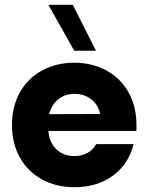

<svg xmlns="http://www.w3.org/2000/svg" viewBox="-20 -772 620 802"><path d="M290 -510Q365 -510 424.5 -477.5Q484 -445 517 -386Q550 -327 550 -250V-225H182Q186 -176 216 -148Q246 -120 290 -120Q321 -120 345 -133Q369 -146 382 -170H538Q518 -87 452 -38.5Q386 10 290 10Q215 10 155.5 -22.5Q96 -55 63 -114Q30 -173 30 -250Q30 -327 63 -386Q96 -445 155.5 -477.5Q215 -510 290 -510ZM398 -296Q391 -334 361.5 -357Q332 -380 290 -380Q251 -380 223 -357Q195 -334 185 -295ZM182 -752H284L381 -560H290Z"/></svg>

Font: Goli Bold
Style: Regular
Weight: 700
Designer: jaikishan Patel
Foundry: MagicType
Version: Version 1.000